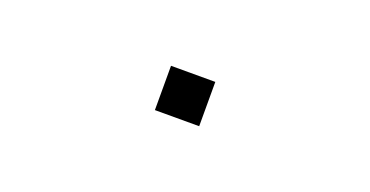

<svg xmlns="http://www.w3.org/2000/svg" viewBox="-22 -507 643 334"><g transform="rotate(20 300.0 -340.0)"><path d="M259 -299V-381H341V-299Z"/></g></svg>

Font: Iosevka SS04 XLt Ex
Style: Regular
Weight: 200
Width: 7
Monospace: yes
Designer: Belleve Invis
Foundry: Belleve Invis
Version: Version 19.0.0; ttfautohint (v1.8.4)